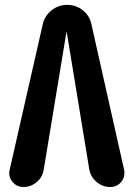

<svg xmlns="http://www.w3.org/2000/svg" viewBox="-20 -750 540 770"><path d="M346.7 -652.3 477.5 -70.3Q483.4 -43 466.8 -21.5Q450.2 0 421.9 0Q391.6 0 367.7 -20Q343.8 -40 337.9 -71.3L248 -619.1Q248 -620.1 247.1 -620.1Q246.1 -620.1 246.1 -619.1L155.3 -69.3Q150.4 -39.1 127 -19.5Q103.5 0 74.2 0Q46.9 0 29.8 -21Q12.7 -42 18.6 -68.4L151.4 -652.3Q159.2 -686.5 186.5 -708.5Q213.9 -730.5 249.5 -730.5Q285.2 -730.5 312.5 -708.5Q339.8 -686.5 346.7 -652.3Z"/></svg>

Font: Rounded-X Mgen+ 2m bold
Style: Bold
Weight: 700
Designer: [Source Han Sans]
Ryoko NISHIZUKA  (kana & ideographs); Paul D. Hunt (Latin, Greek & Cyrillic); Wenlong ZHANG  (bopomofo
Version: Version 1.059.20150602